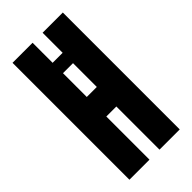

<svg xmlns="http://www.w3.org/2000/svg" viewBox="-219 -744 799 799"><g transform="rotate(-45 181.0 -344.0)"><path d="M33 0V-688H151V-570H210V-688H329V0H210V-254H151V0ZM151 -369H210V-509H151Z"/></g></svg>

Font: Saira UltraCondensed ExtraBold
Style: Regular
Weight: 800
Width: 1
Designer: Hector Gatti with collaboration of the Omnibus-Type team
Foundry: Omnibus-Type
Version: Version 1.101